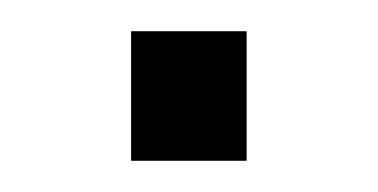

<svg xmlns="http://www.w3.org/2000/svg" viewBox="-20 -361 242 123"><path d="M64 -258H138V-341H64Z"/></svg>

Font: Saira UNSAM Light SC
Style: Regular
Weight: 300
Designer: Hector Gatti with collaboration of the Omnibus-Type team
Foundry: Omnibus-Type
Version: Version 1.072;PS 001.072;hotconv 1.0.88;makeotf.lib2.5.64775